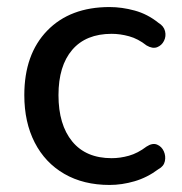

<svg xmlns="http://www.w3.org/2000/svg" viewBox="-20 -516 517 545"><path d="M291 9Q217 9 162.5 -22.5Q108 -54 78.5 -111.5Q49 -169 49 -246Q49 -362 114 -429Q179 -496 291 -496Q326 -496 362.5 -486Q399 -476 430 -451Q445 -442 448.5 -427.5Q452 -413 445.5 -400Q439 -387 426 -382Q413 -377 396 -387Q372 -406 346.5 -413Q321 -420 297 -420Q224 -420 185 -374.5Q146 -329 146 -246Q146 -162 185 -114.5Q224 -67 297 -67Q321 -67 346 -74Q371 -81 396 -100Q413 -111 426 -105.5Q439 -100 445 -86.5Q451 -73 448 -58.5Q445 -44 430 -36Q398 -12 362 -1.5Q326 9 291 9Z"/></svg>

Font: Chiron GoRound TC
Style: Regular
Weight: 400
Designer: Ryoko NISHIZUKA 西塚涼子 (kana, bopomofo & ideographs); Paul D. Hunt (Latin, Greek & Cyrillic); Sandoll Communications 산돌커뮤니
Foundry: Adobe
Version: Version 1.000;hotconv 1.1.1;makeotfexe 2.6.0